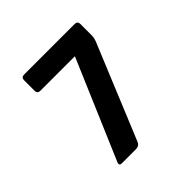

<svg xmlns="http://www.w3.org/2000/svg" viewBox="-168 -789 936 936"><g transform="rotate(-45 300.0 -321.5)"><path d="M252 0H158Q136 0 146 -21L364 -531H126Q106 -531 106 -551V-623Q106 -643 126 -643H474Q494 -643 494 -623V-544Q494 -523 480 -493L284 -18Q276 0 252 0Z"/></g></svg>

Font: RajdhaniMono
Style: Bold
Weight: 700
Monospace: yes
Designer: Satya Rajpurohit, Jyotish Sonowal
Foundry: Indian Type Foundry
Version: Version 1.201;PS 1.0;hotconv 1.0.78;makeotf.lib2.5.61930; tt